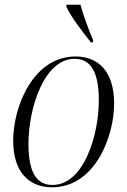

<svg xmlns="http://www.w3.org/2000/svg" viewBox="-20 -786 541 816"><path d="M366 -606H375L376 -615C355 -663 333 -725 322 -766H262V-757C284 -711 327 -656 366 -606ZM201 10C383 10 465 -204 465 -346C465 -488 393 -546 301 -546C121 -546 36 -333 36 -188C36 -54 104 10 201 10ZM203 0C140 0 101 -46 101 -174C101 -328 168 -536 297 -536C364 -536 400 -483 400 -360C400 -211 336 0 203 0Z"/></svg>

Font: Noto Serif Display SemiCondensed Light
Style: Italic
Weight: 300
Width: 4
Italic angle: -12°
Designer: Monotype Design Team
Foundry: Monotype Imaging Inc.
Version: Version 2.009